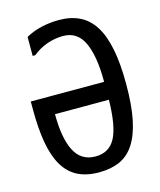

<svg xmlns="http://www.w3.org/2000/svg" viewBox="-107 -784 715 860"><g transform="rotate(-15 250.0 -354.0)"><path d="M32 -350V-387H372V-390Q372 -507 342.5 -570Q313 -633 247 -633Q210 -633 173.5 -620.5Q137 -608 105 -582H93V-670Q127 -689 167 -698Q207 -707 247 -707Q302 -707 343 -687Q384 -667 411 -624.5Q438 -582 451.5 -514.5Q465 -447 465 -351Q465 -255 451.5 -188.5Q438 -122 411 -80Q384 -38 343 -19.5Q302 -1 247 -1Q188 -1 147 -22Q106 -43 80.5 -86.5Q55 -130 43.5 -195.5Q32 -261 32 -350ZM122 -304Q122 -192 152.5 -133Q183 -74 249 -74Q313 -74 341.5 -128Q370 -182 372 -304Z"/></g></svg>

Font: D2Coding
Style: Regular
Weight: 400
Monospace: yes
Designer: Yong-Rak Park; Jeong-Hwan Yoon; Sang-Min Lee;
Foundry: NHN Corporation
Version: Version 1.3.2; Build 20180524